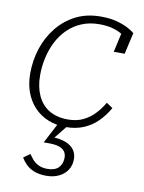

<svg xmlns="http://www.w3.org/2000/svg" viewBox="-89 -609 702 934"><g transform="rotate(10 261.5 -142.5)"><path d="M261 -26Q304 -26 336 -41.5Q368 -57 392 -82.5Q416 -108 434 -139L465 -118Q443 -79 413 -49.5Q383 -20 344.5 -4Q306 12 259 12Q209 12 169 -4.5Q129 -21 100.5 -51.5Q72 -82 57 -123.5Q42 -165 42 -215Q42 -280 61.5 -339.5Q81 -399 119 -446Q157 -493 210.5 -520Q264 -547 333 -547Q383 -547 418 -536.5Q453 -526 473.5 -514Q494 -502 502 -495L478 -389H424L449 -501Q461 -496 467 -490Q473 -484 475 -477.5Q477 -471 476.5 -465.5Q476 -460 475 -456Q465 -469 446 -481Q427 -493 399 -501Q371 -509 333 -509Q284 -509 245 -492.5Q206 -476 177 -447.5Q148 -419 129 -381.5Q110 -344 100.5 -301.5Q91 -259 91 -215Q91 -158 110.5 -115Q130 -72 168 -49Q206 -26 261 -26ZM205 262Q169 262 144.5 252Q120 242 104.5 226.5Q89 211 79 194L111 171Q118 181 129 194.5Q140 208 158.5 218Q177 228 205 228Q242 228 260 209Q278 190 278 160Q278 142 269 129.5Q260 117 241 110.5Q222 104 190 104H165L222 -5H274L202 85L198 72Q240 72 268 83Q296 94 310 113.5Q324 133 324 160Q324 189 309.5 212Q295 235 268 248.5Q241 262 205 262Z"/></g></svg>

Font: Roboto Serif 20pt Thin
Style: Italic
Weight: 250
Italic angle: -10°
Version: Version 1.007